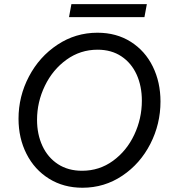

<svg xmlns="http://www.w3.org/2000/svg" viewBox="-20 -880 805 906"><path d="M67.4 -319.8Q67.4 -425.3 116.5 -518.8Q165.5 -612.3 251 -668.9Q336.4 -725.6 439.9 -725.6Q529.3 -725.6 596.9 -682.9Q664.6 -640.1 700.9 -566.2Q737.3 -492.2 737.3 -400.9Q737.3 -294.9 689.5 -201.2Q641.6 -107.4 557.1 -50.8Q472.7 5.9 369.1 5.9Q280.3 5.9 211.7 -36.6Q143.1 -79.1 105.2 -153.6Q67.4 -228 67.4 -319.8ZM649.4 -404.8Q649.4 -473.6 624.8 -528.1Q600.1 -582.5 553 -614Q505.9 -645.5 440.4 -645.5Q359.4 -645.5 293.9 -598.4Q228.5 -551.3 191.7 -474.9Q154.8 -398.4 154.8 -314.5Q154.8 -246.1 180.2 -191.4Q205.6 -136.7 253.4 -105.5Q301.3 -74.2 367.2 -74.2Q448.7 -74.2 513.2 -121.1Q577.6 -168 613.5 -244.1Q649.4 -320.3 649.4 -404.8ZM316.9 -860.4H672.9L661.6 -799.3H305.7Z"/></svg>

Font: Reddit Sans Chocolate
Style: Italic
Weight: 400
Italic angle: -11.25°
Designer: Stephen Hutchings
Version: Version 1.013